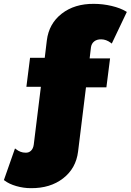

<svg xmlns="http://www.w3.org/2000/svg" viewBox="-133 -772 678 996"><path d="M-112.8 162.1 -55.2 -2 -49.8 2Q-26.9 20 -1 20Q16.1 21 27.6 10Q39.1 -1 42 -21L79.1 -321.8H3.9L22.9 -472.2H99.1L109.9 -562Q120.6 -649.4 187.3 -701.2Q253.9 -752.9 354 -752Q400.4 -752 446 -741.2Q491.7 -730.5 522 -711.9L524.9 -710L446.8 -545.9L441.9 -549.8Q417.5 -567.9 392.1 -567.9Q370.1 -568.4 356 -557.4Q341.8 -546.4 338.9 -526.9L332 -469.2H438L418.9 -318.8H313L272 14.2Q261.2 101.6 194.3 153.3Q127.4 205.1 26.9 204.1Q-10.3 204.1 -48.1 193.4Q-85.9 182.6 -109.9 164.1Z"/></svg>

Font: Trueno UltraBlack
Style: Regular
Weight: 950
Designer: Julieta Ulanovsky
Foundry: Julieta Ulanovsky
Version: Version 3.001b | FøM Fix